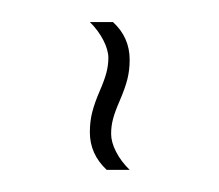

<svg xmlns="http://www.w3.org/2000/svg" viewBox="-62 -728 697 612"><g transform="rotate(90 286.0 -421.5)"><path d="M49.8 -359.9V-433.6Q98.6 -486.8 169.9 -486.8Q202.6 -486.8 231.2 -479.7Q259.8 -472.7 301.8 -454.6Q335.4 -439.9 358.6 -433.8Q381.8 -427.7 405.8 -427.7Q432.6 -427.7 463.1 -443.4Q493.7 -459 521 -486.8V-413.6Q470.7 -359.9 400.9 -359.9Q366.2 -359.9 336.2 -367.7Q306.2 -375.5 269 -391.6Q235.4 -406.2 211.4 -412.6Q187.5 -418.9 164.1 -418.9Q138.7 -418.9 107.4 -402.8Q76.2 -386.7 49.8 -359.9ZM170.4 -750ZM255.4 -92.8ZM164.1 -421.9ZM405.8 -424.8Z"/></g></svg>

Font: Noto Sans Oriya UI
Style: Regular
Weight: 400
Designer: Monotype Design Team
Foundry: Monotype Imaging Inc.
Version: Version 1.01